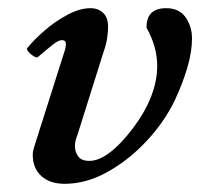

<svg xmlns="http://www.w3.org/2000/svg" viewBox="-20 -436 489 469"><path d="M138 13Q102 13 81 -6Q60 -25 60 -58Q60 -64 61.5 -70Q63 -76 65 -82L139 -315Q140 -320 140.5 -323Q141 -326 141 -328Q141 -338 131 -338Q123 -338 109 -327Q95 -316 73 -297Q70 -294 62.5 -298.5Q55 -303 49.5 -309.5Q44 -316 47 -319Q63 -339 89 -361.5Q115 -384 145 -400Q175 -416 201 -416Q220 -416 232 -404.5Q244 -393 244 -371Q244 -360 242 -344.5Q240 -329 232 -306L169 -106Q163 -91 163 -79Q163 -65 171 -54Q179 -43 198 -43Q244 -43 305 -123Q364 -202 364 -275Q364 -322 338 -368Q337 -416 386 -416Q418 -416 433.5 -393.5Q449 -371 449 -342Q449 -310 438 -272Q427 -234 407 -191Q382 -139 339 -92.5Q296 -46 243.5 -16.5Q191 13 138 13Z"/></svg>

Font: Junicode SmExp
Style: Bold Italic
Weight: 700
Width: 6
Italic angle: -11°
Designer: Peter S. Baker
Version: Version 2.205; ttfautohint (v1.8.4)